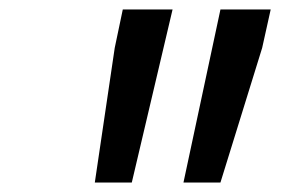

<svg xmlns="http://www.w3.org/2000/svg" viewBox="-20 -730 640 405"><path d="M367 -345 445 -710H551L533 -629L445 -345ZM180 -345 222 -629 239 -710H344L258 -345Z"/></svg>

Font: Geist Mono Medium
Style: Italic
Weight: 500
Italic angle: -12°
Monospace: yes
Designer: Basement.studio, Andrés Briganti, Mateo Zaragoza
Foundry: Basement.studio, Vercel, Andrés Briganti, Guido Ferreyra, Mateo Zaragoza
Version: Version 1.500; ttfautohint (v1.8.4.7-5d5b)